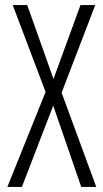

<svg xmlns="http://www.w3.org/2000/svg" viewBox="-20 -734 406 754"><path d="M358 0H299L189 -319L66 0H9L159 -373L30 -714H87L190 -424L296 -714H354L222 -370Z"/></svg>

Font: Noto Sans ExtraCondensed Light
Style: Regular
Weight: 300
Width: 2
Designer: Monotype Design Team
Foundry: Monotype Imaging Inc.
Version: Version 2.013; ttfautohint (v1.8.4.7-5d5b)